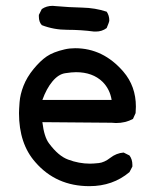

<svg xmlns="http://www.w3.org/2000/svg" viewBox="-20 -638 540 657"><path d="M286 -1Q172 -1 101 -83Q45 -146 45 -251Q45 -262 47 -288.5Q49 -315 60.5 -344.5Q72 -374 95 -402Q118 -430 140 -445Q162 -460 201 -469Q218 -473 237 -473Q333 -473 402 -393Q445 -343 445 -273L444 -251L435 -231Q409 -217 377 -217L362 -218L125 -220Q131 -169 148 -147Q180 -104 213 -92Q250 -78 288 -78Q299 -78 318 -80Q337 -82 357.5 -98Q378 -114 403 -116L423 -106Q433 -93 433 -74V-68L423 -49Q366 -1 286 -1ZM362 -296Q356 -333 331 -358Q297 -391 240 -391Q226 -391 203 -387.5Q180 -384 159.5 -359.5Q139 -335 125 -296ZM308 -530H302Q257 -536 210.5 -536Q164 -536 123 -552Q113 -563 113 -581V-587L123 -607Q139 -618 160 -618L172 -617Q216 -613 261 -612Q306 -611 345 -598Q354 -585 354 -568Q354 -563 345 -542Q329 -530 308 -530Z"/></svg>

Font: Xiaolai Mono SC
Style: Regular
Weight: 400
Monospace: yes
Designer: LXGW / Nozomi Seto
Version: Version 3.113;September 30, 2024